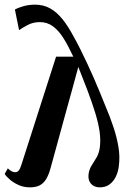

<svg xmlns="http://www.w3.org/2000/svg" viewBox="-28 -790 584 825"><path d="M64 -82 213 -546.5H287Q265.5 -592.5 244.8 -625.8Q224 -659 199.5 -677Q175 -695 143 -695Q114 -695 90.2 -682.2Q66.5 -669.5 54 -660.5L36 -749Q52.5 -758 75 -764Q97.5 -770 123 -770Q159 -770 187.8 -753.8Q216.5 -737.5 240.8 -707.2Q265 -677 287.5 -634.5Q303 -607 317.5 -578Q332 -549 346.2 -518.5Q360.5 -488 374 -457.2Q387.5 -426.5 400.2 -395.5Q413 -364.5 425 -334.5Q444.5 -289 459.2 -244.8Q474 -200.5 481 -158.2Q488 -116 482.5 -75.5Q479.5 -51 469.5 -30.5Q459.5 -10 442.5 2.5Q425.5 15 401 15Q376.5 15 363 -0.5Q349.5 -16 352.5 -41Q355 -62 365.5 -78.5Q376 -95 386.8 -113.2Q397.5 -131.5 401 -157Q405 -188.5 400 -224Q395 -259.5 381.8 -303.2Q368.5 -347 347.5 -402.5L308.5 -502.5L280.5 -399.5Q269.5 -360 257.5 -316.5Q245.5 -273 233.5 -229Q221.5 -185 210 -143.2Q198.5 -101.5 188.5 -65Q181.5 -39.5 171 -21.5Q160.5 -3.5 143.8 5.8Q127 15 101 15Q74.5 15 53 5.5Q31.5 -4 15.8 -17.2Q0 -30.5 -8 -42.5L5.5 -66.5Q14 -58.5 21.5 -54.2Q29 -50 37.5 -50Q46 -50 52.2 -57Q58.5 -64 64 -82Z"/></svg>

Font: Merriweather 96pt SemiBold
Style: Italic
Weight: 600
Italic angle: -7.8°
Version: Version 2.101